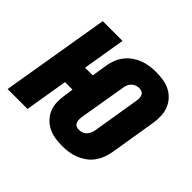

<svg xmlns="http://www.w3.org/2000/svg" viewBox="-138 -693 866 866"><g transform="rotate(45 295.5 -260.0)"><path d="M347 8Q324 8 301 4.5Q278 1 258 -9Q238 -19 222.5 -35.5Q207 -52 199 -72.5Q191 -93 190.5 -116.5Q190 -140 194 -164L200 -205H152L118 0H-9L78 -520H204L170 -315H219L231 -390Q234 -410 241.5 -429Q249 -448 262 -465Q275 -482 292.5 -494.5Q310 -507 329.5 -514.5Q349 -522 369 -525Q389 -528 409 -528Q433 -528 456 -524.5Q479 -521 499 -511Q519 -501 534 -484.5Q549 -468 557 -447.5Q565 -427 566 -403.5Q567 -380 563 -356L526 -130Q522 -110 514.5 -91Q507 -72 494.5 -55Q482 -38 464 -25.5Q446 -13 427 -5.5Q408 2 387.5 5Q367 8 348 8Q348 8 347.5 8Q347 8 347 8ZM349 -97Q358 -97 368 -100.5Q378 -104 385 -111.5Q392 -119 396 -128.5Q400 -138 402 -147L439 -373Q441 -382 440.5 -391Q440 -400 436.5 -408Q433 -416 425 -419.5Q417 -423 408 -423Q398 -423 388.5 -419.5Q379 -416 371.5 -408.5Q364 -401 360 -391.5Q356 -382 355 -373L317 -147Q316 -138 316 -129Q316 -120 320 -112Q324 -104 331.5 -100.5Q339 -97 349 -97Z"/></g></svg>

Font: Iosevka SS04 XBd Ex Obl
Style: Regular
Weight: 800
Width: 7
Italic angle: -9°
Monospace: yes
Designer: Belleve Invis
Foundry: Belleve Invis
Version: Version 19.0.0; ttfautohint (v1.8.4)